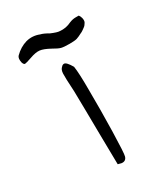

<svg xmlns="http://www.w3.org/2000/svg" viewBox="-155 -679 660 754"><g transform="rotate(-30 175.0 -302.5)"><path d="M158.2 -445.3Q163.1 -451.2 169.9 -451.2Q180.7 -451.2 198.2 -420.9Q203.1 -389.6 203.1 -314.5Q204.1 -224.6 201.7 -126Q199.2 -27.3 195.3 -15.6Q189.5 2.9 169.9 0L155.3 -3.9L153.3 -133.8Q153.3 -172.9 151.9 -247.6Q150.4 -322.3 150.4 -337.9Q146.5 -402.3 147.5 -419.9Q148.4 -437.5 158.2 -445.3ZM86.9 -601.6Q117.2 -609.4 146.5 -597.7Q160.2 -594.7 181.6 -582Q209 -570.3 219.7 -570.3Q247.1 -567.4 272.5 -580.1Q287.1 -585.9 299.8 -585.9H314.5L318.4 -580.1Q323.2 -570.3 323.2 -561.5Q323.2 -558.6 322.8 -556.6Q322.3 -554.7 321.8 -552.7Q321.3 -550.8 320.3 -549.8Q319.3 -548.8 317.4 -545.4Q315.4 -542 313.5 -540Q309.6 -536.1 299.8 -529.3Q290 -522.5 288.1 -522.5Q271.5 -513.7 261.7 -510.7Q252 -507.8 228.5 -507.8Q203.1 -507.8 191.4 -510.7Q179.7 -513.7 158.2 -526.4Q129.9 -542 112.8 -543.9Q95.7 -545.9 68.4 -536.1Q43 -527.3 37.6 -527.3Q32.2 -527.3 28.3 -538.1Q23.4 -559.6 32.2 -568.4Q56.6 -592.8 86.9 -601.6Z"/></g></svg>

Font: JasonHandwriting4
Style: Regular
Weight: 400
Version: Version 1.01.21